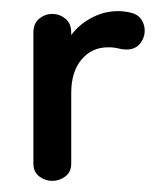

<svg xmlns="http://www.w3.org/2000/svg" viewBox="-20 -315 285 345"><path d="M108 -148V-21Q108 -6 97.5 2Q87 10 74 10Q61 10 50.5 2Q40 -6 40 -21V-256Q40 -273 50.5 -281.5Q61 -290 74 -290Q87 -290 97.5 -281.5Q108 -273 108 -256V-252Q122 -271 144.5 -283Q167 -295 192 -295Q204 -295 216 -292Q228 -289 234 -280Q240 -271 240 -260Q240 -247 231.5 -236.5Q223 -226 207 -226Q200 -226 192.5 -228Q185 -230 174 -230Q145 -230 126.5 -208Q108 -186 108 -148Z"/></svg>

Font: Dongle
Style: Regular
Weight: 400
Designer: Yanghee Ryu
Foundry: Yanghee Ryu
Version: Version 2.000